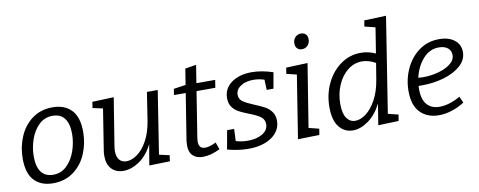

<svg xmlns="http://www.w3.org/2000/svg" viewBox="-65 -1081 3491 1399"><g transform="rotate(-10 1680.0 -381.5)"><path d="M513 -323Q513 -237 481 -161Q449 -85 385.5 -38Q322 9 233 9Q145 9 95 -43.5Q45 -96 45 -206Q45 -291 77 -367Q109 -443 172 -490Q235 -537 324 -537Q412 -537 462.5 -484.5Q513 -432 513 -323ZM127 -207Q127 -132 156.5 -92Q186 -52 245 -52Q304 -52 346 -93Q388 -134 409.5 -196.5Q431 -259 431 -322Q431 -397 401.5 -436.5Q372 -476 313 -476Q253 -476 211 -435Q169 -394 148 -332Q127 -270 127 -207Z M1028 -62 1104 -45 1098 -1 945 3 971 -150Q931 -71 872 -31Q813 9 754 9Q699 9 666.5 -25.5Q634 -60 634 -122Q634 -146 638 -167L685 -465L610 -481L617 -526L776 -532L720 -183Q716 -155 716 -144Q716 -101 735 -78.5Q754 -56 787 -56Q826 -56 867.5 -85.5Q909 -115 942 -174.5Q975 -234 989 -321L1021 -528H1101Z M1378 -471 1324 -131Q1322 -119 1322 -107Q1322 -54 1369 -54Q1402 -54 1450 -78L1469 -25Q1400 9 1342 9Q1295 9 1268 -16.5Q1241 -42 1241 -93Q1241 -102 1243 -126L1298 -471H1211L1218 -516L1307 -529L1326 -647L1408 -660L1387 -528H1526L1517 -471Z M1668 -393Q1668 -360 1694 -341.5Q1720 -323 1776 -300Q1822 -281 1850 -266Q1878 -251 1898 -224Q1918 -197 1918 -157Q1918 -107 1887.5 -69.5Q1857 -32 1803 -11.5Q1749 9 1681 9Q1605 9 1523 -13L1548 -152H1600L1596 -63Q1635 -50 1685 -50Q1749 -50 1792 -75.5Q1835 -101 1836 -145Q1836 -181 1809 -201Q1782 -221 1726 -242Q1680 -260 1653 -274.5Q1626 -289 1607 -315Q1588 -341 1588 -381Q1588 -453 1647 -495Q1706 -537 1797 -537Q1870 -537 1954 -509L1933 -391H1883L1880 -467Q1840 -480 1798 -480Q1742 -480 1705.5 -456Q1669 -432 1668 -393Z M2210 -532 2135 -65 2211 -46 2204 -1 2045 3 2119 -463 2044 -481 2051 -526ZM2140 -689Q2140 -716 2157 -734Q2174 -752 2200 -752Q2222 -752 2235 -738.5Q2248 -725 2248 -702Q2248 -674 2231 -656Q2214 -638 2188 -638Q2166 -638 2153 -652Q2140 -666 2140 -689Z M2833 -772 2722 -66 2798 -47 2790 -1 2639 4 2664 -152Q2625 -74 2566.5 -32.5Q2508 9 2452 9Q2390 9 2350.5 -40Q2311 -89 2311 -187Q2311 -282 2349.5 -362.5Q2388 -443 2455 -490.5Q2522 -538 2604 -538Q2659 -538 2713 -514L2743 -702L2664 -722L2671 -766ZM2682 -324 2702 -446Q2651 -475 2602 -475Q2543 -475 2495 -436.5Q2447 -398 2420 -334Q2393 -270 2393 -196Q2393 -126 2417 -91.5Q2441 -57 2481 -57Q2519 -57 2560 -87.5Q2601 -118 2634.5 -178.5Q2668 -239 2682 -324Z M2978 -227Q2977 -219 2977 -203Q2977 -126 3010.5 -88.5Q3044 -51 3103 -51Q3175 -51 3257 -98L3278 -51Q3182 9 3087 9Q3003 9 2951 -43.5Q2899 -96 2899 -202Q2899 -288 2934 -365Q2969 -442 3033.5 -489.5Q3098 -537 3183 -537Q3255 -537 3297 -503.5Q3339 -470 3339 -415Q3339 -357 3291 -314.5Q3243 -272 3166.5 -249.5Q3090 -227 3006 -227ZM2986 -286Q3010 -284 3023 -284Q3080 -284 3135 -299Q3190 -314 3225.5 -341.5Q3261 -369 3261 -407Q3261 -439 3237 -458.5Q3213 -478 3171 -478Q3103 -478 3054 -423Q3005 -368 2986 -286Z"/></g></svg>

Font: Bitter Pro
Style: Italic
Weight: 400
Italic angle: -9°
Designer: Sol Matas, and Bitter project Authors
Foundry: Sol Matas
Version: Version 1.010